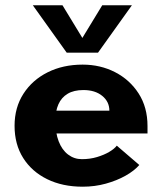

<svg xmlns="http://www.w3.org/2000/svg" viewBox="-20 -695 612 725"><path d="M292 10Q216 10 158 -18.5Q100 -47 67.5 -98.5Q35 -150 35 -220Q35 -289 68.5 -341Q102 -393 160 -422Q218 -451 292 -451Q359 -451 414.5 -422.5Q470 -394 503.5 -342Q537 -290 537 -219V-191H164V-277H393Q393 -311 366 -333Q339 -355 295 -355Q259 -355 235.5 -341Q212 -327 200.5 -301Q189 -275 189 -239Q189 -194 201.5 -161.5Q214 -129 237 -111.5Q260 -94 289 -94Q320 -94 346.5 -102Q373 -110 392.5 -121.5Q412 -133 421 -145L506 -72Q487 -50 454 -31.5Q421 -13 379.5 -1.5Q338 10 292 10ZM232 -496 104 -675H216L314 -514H268L366 -675H478L350 -496Z"/></svg>

Font: Teachers
Style: Regular
Weight: 400
Designer: Alfredo Marco Pradil, Chank Diesel
Version: Version 1.001